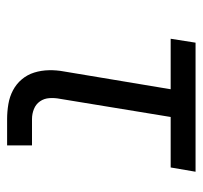

<svg xmlns="http://www.w3.org/2000/svg" viewBox="-35 -535 570 540"><g transform="rotate(90 250.0 -265.0)"><path d="M315 0Q294 0 273 -3.5Q252 -7 234 -16.5Q216 -26 203 -41.5Q190 -57 184 -76.5Q178 -96 177.5 -117.5Q177 -139 181 -160L231 -460H89L100 -530H463L451 -460H309L258 -149Q255 -134 256 -119Q257 -104 265 -92.5Q273 -81 286.5 -75.5Q300 -70 315 -70H389V0Z"/></g></svg>

Font: Iosevka Curly Slab Oblique
Style: Regular
Weight: 400
Italic angle: -9°
Monospace: yes
Designer: Belleve Invis
Foundry: Belleve Invis
Version: Version 11.1.0; ttfautohint (v1.8.3)